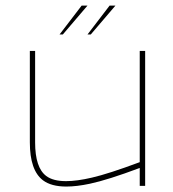

<svg xmlns="http://www.w3.org/2000/svg" viewBox="-20 -669 623 691"><path d="M482.9 -485.8H502.4V0H482.9V-64.5Q368.2 -21.5 303.7 -7.8Q255.9 2.4 218.8 2.4Q164.6 2.4 134.8 -20Q87.4 -55.7 87.4 -156.7V-485.8H106.4V-156.7Q106.4 -65.4 146.5 -35.6Q170.9 -17.1 217.8 -17.1Q256.8 -17.1 311 -29.8Q370.6 -43.5 482.9 -85.4ZM194.3 -544.9 273.9 -648.9H294.9L206.1 -544.9ZM294.9 -544.9 374.5 -648.9H395.5L306.6 -544.9Z"/></svg>

Font: Fortheenas_01
Style: Regular
Weight: 100
Designer: Situjuh Nazara
Version: Version 1.10 September 8, 2014